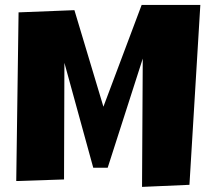

<svg xmlns="http://www.w3.org/2000/svg" viewBox="-20 -732 831 767"><path d="M235.8 -15.1 237.3 -481 352.5 -62H410.2L550.3 -498L547.4 14.6L736.8 6.3L780.3 -712.4H545.9L393.1 -305.7L277.3 -691.4L54.2 -682.6L44.9 -8.8Z"/></svg>

Font: Luckiest Guy
Style: Regular
Weight: 400
Designer: Astigmatic (AOETI)
Foundry: Astigmatic (AOETI)
Version: Version 1.001